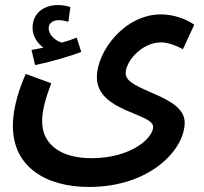

<svg xmlns="http://www.w3.org/2000/svg" viewBox="-20 -510 809 761"><path d="M119 -252C179 -264 254 -286 302 -304L284 -361C267 -354 247 -347 225 -341C202 -348 173 -369 173 -398C173 -417 188 -430 213 -430C226 -430 239 -427 251 -424L259 -482C244 -487 226 -490 210 -490C157 -490 109 -461 109 -399C109 -366 129 -338 152 -321C140 -319 126 -316 105 -312ZM31 -11C31 151 161 231 333 231C575 231 712 83 712 -24C712 -135 478 -148 478 -219C478 -268 543 -342 618 -342C648 -342 681 -328 705 -315L750 -412C721 -433 670 -453 618 -453C475 -453 364 -308 364 -204C364 -67 587 -62 587 -7C587 37 500 117 342 117C222 117 147 63 147 -29C147 -70 159 -116 183 -180L82 -217C41 -125 31 -55 31 -11Z"/></svg>

Font: Noto Sans Arabic SemCond SemBd
Style: Regular
Weight: 600
Width: 4
Designer: Monotype Design Team, Nadine Chahine, Nizar Qandah and Khaled Hosny
Foundry: Monotype Imaging Inc.
Version: Version 2.012